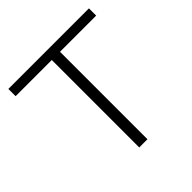

<svg xmlns="http://www.w3.org/2000/svg" viewBox="-138 -589 694 694"><g transform="rotate(-45 209.0 -242.0)"><path d="M188 0V-447H3V-484H415V-447H230V0Z"/></g></svg>

Font: Nunito Sans ExtraLight
Style: Regular
Weight: 200
Designer: Vernon Adams
Foundry: Vernon Adams
Version: Version 3.006; ttfautohint (v1.8.3)